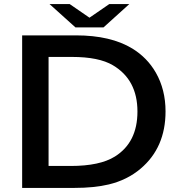

<svg xmlns="http://www.w3.org/2000/svg" viewBox="-20 -899 890 944"><path d="M223.6 -878.9H322.8L419.9 -812L517.1 -878.9H615.7L488.8 -764.2H351.1ZM88.9 -725.1H353.5Q524.4 -725.1 630.9 -660.2Q704.1 -615.2 746.1 -542Q793.9 -458.5 793.9 -351.1Q793.9 -173.3 671.4 -69.8Q606 -14.2 515.1 7.8Q443.4 24.9 345.7 24.9H88.9ZM218.8 -619.1V-83H327.6Q470.7 -83 544.9 -129.4Q655.8 -198.7 655.8 -350.6Q655.8 -506.8 535.2 -578.1Q466.3 -619.1 333.5 -619.1Z"/></svg>

Font: FORM UDPGothic
Style: Bold
Weight: 700
Foundry: Pronama LLC
Version: Version 1.051